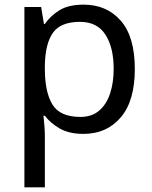

<svg xmlns="http://www.w3.org/2000/svg" viewBox="-20 -566 655 826"><path d="M340 -546Q439 -546 499.5 -477Q560 -408 560 -269Q560 -132 499.5 -61Q439 10 339 10Q277 10 236.5 -13.5Q196 -37 173 -68H167Q169 -51 171 -25Q173 1 173 20V240H85V-536H157L169 -463H173Q197 -498 236 -522Q275 -546 340 -546ZM324 -472Q242 -472 208.5 -426Q175 -380 173 -286V-269Q173 -170 205.5 -116.5Q238 -63 326 -63Q375 -63 406.5 -90Q438 -117 453.5 -163.5Q469 -210 469 -270Q469 -362 433.5 -417Q398 -472 324 -472Z"/></svg>

Font: Noto Sans Old North Arabian
Style: Regular
Weight: 400
Designer: Monotype Design Team
Foundry: Monotype Imaging Inc.
Version: Version 2.001; ttfautohint (v1.8.4.7-5d5b)